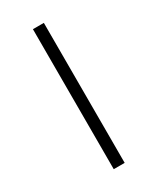

<svg xmlns="http://www.w3.org/2000/svg" viewBox="-136 -534 476 580"><g transform="rotate(-30 102.5 -244.0)"><path d="M121.1 0V-488.3H83V0Z"/></g></svg>

Font: Yaldevi Colombo ExtraLight
Style: Regular
Weight: 275
Designer: Sol Matas, Denzil Rajitha, Kosala Senevirathne and Pathum Egodawatta
Foundry: Mooniak
Version: Version 1.020 ; ttfautohint (v1.6)